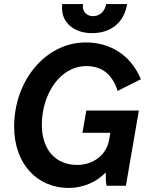

<svg xmlns="http://www.w3.org/2000/svg" viewBox="-20 -919 738 950"><path d="M320 11C391 11 460 -19 503 -66C503 -39 504 -18 507 0H603L667 -372H407L388 -262H526L520 -227C507 -155 445 -103 361 -103C253 -103 187 -181 187 -301C187 -453 277 -592 407 -592C489 -592 537 -547 562 -469L677 -527C624 -654 517 -709 405 -709C206 -709 50 -521 50 -292C50 -106 166 11 320 11ZM435 -755C530 -755 594 -808 609 -899H505C499 -862 473 -839 440 -839C409 -839 384 -863 391 -899H288C277 -812 342 -755 435 -755Z"/></svg>

Font: Fixel Text 20240404 SemiBold
Style: Italic
Weight: 600
Width: 4
Italic angle: -10°
Designer: AlfaBravo + MacPaw
Foundry: Kyrylo Tkachov, Marchela Mozhyna, Serhii Makarenko, Maria Weinstein, Zakhar Kryvoshyya
Version: Version 1.211;Glyphs 3.2 (3225)